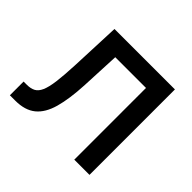

<svg xmlns="http://www.w3.org/2000/svg" viewBox="-130 -685 841 841"><g transform="rotate(45 290.5 -264.5)"><path d="M21.5 0V-85H41.5Q65.4 -85 81.3 -93.5Q97.2 -102.1 106.9 -124.3Q116.7 -146.5 122.1 -187.5Q127.4 -228.5 130.4 -293.9L140.1 -529.3H514.6V0H420.4V-444.3H230L221.7 -263.7Q217.3 -173.8 200.9 -115.5Q184.6 -57.1 149.7 -28.6Q114.7 0 54.7 0Z"/></g></svg>

Font: Inter Cardless Tabular
Style: Regular
Weight: 400
Designer: Rasmus Andersson
Foundry: rsms
Version: Version 4.000;git-4fc901f